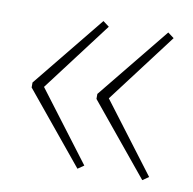

<svg xmlns="http://www.w3.org/2000/svg" viewBox="-54 -526 496 493"><g transform="rotate(10 194.5 -279.5)"><path d="M26 -285 178 -472 194 -460 57 -279 194 -98 178 -87 26 -272ZM195 -285 347 -472 363 -460 226 -279 363 -98 347 -87 195 -272Z"/></g></svg>

Font: Noto Sans Symbols Thin
Style: Regular
Weight: 250
Version: Version 2.002